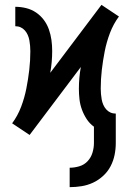

<svg xmlns="http://www.w3.org/2000/svg" viewBox="-20 -548 540 791"><path d="M267 223V143Q287 143 307 137Q327 131 341 116Q355 101 361 81Q367 61 367 41V-26Q349 -39 337 -57.5Q325 -76 317.5 -96.5Q310 -117 307.5 -138.5Q305 -160 305 -182Q305 -205 307 -227.5Q309 -250 313 -272L102 8L30 -40Q53 -71 67 -108Q81 -145 88.5 -183Q96 -221 100.5 -259.5Q105 -298 105 -337Q105 -348 104 -359.5Q103 -371 101 -382Q99 -393 94.5 -403.5Q90 -414 82.5 -422.5Q75 -431 65 -435.5Q55 -440 43 -440V-520Q66 -520 88 -514.5Q110 -509 128.5 -496.5Q147 -484 160.5 -466Q174 -448 181.5 -426.5Q189 -405 192 -383Q195 -361 195 -338Q195 -315 193 -292.5Q191 -270 187 -248L398 -528L470 -480Q447 -449 433 -412Q419 -375 411.5 -337Q404 -299 399.5 -260.5Q395 -222 395 -183Q395 -172 396 -160.5Q397 -149 399 -138Q401 -127 405.5 -116.5Q410 -106 417.5 -97.5Q425 -89 435 -84.5Q445 -80 457 -80V41Q457 66 452 90.5Q447 115 435.5 137Q424 159 405 176.5Q386 194 363.5 204.5Q341 215 316.5 219Q292 223 267 223Z"/></svg>

Font: Iosevka Bendy Medium
Style: Regular
Weight: 500
Monospace: yes
Designer: Belleve Invis
Foundry: Belleve Invis
Version: Version 30.1.2